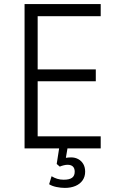

<svg xmlns="http://www.w3.org/2000/svg" viewBox="-20 -725 590 938"><path d="M100 0V-705H472V-646H164V-386H448V-328H164V-59H472V0ZM297 193Q277 193 255.5 188.5Q234 184 220 175L232 136Q245 144 259.5 148.5Q274 153 291 153Q319 153 332 143.5Q345 134 345 114Q345 97 336 88.5Q327 80 310 80Q302 80 291.5 82.5Q281 85 272 89L257 76L272 -20H313L300 57L281 52Q289 48 302 46Q315 44 328 44Q347 44 362.5 52.5Q378 61 387 76.5Q396 92 396 114Q396 138 383.5 156Q371 174 348.5 183.5Q326 193 297 193Z"/></svg>

Font: Nunito Sans 7pt Condensed Light
Style: Regular
Weight: 300
Width: 3
Designer: Vernon Adams
Foundry: Vernon Adams
Version: Version 3.101;gftools[0.9.27]